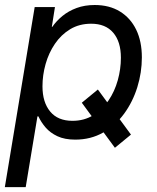

<svg xmlns="http://www.w3.org/2000/svg" viewBox="-29 -558 641 782"><path d="M369.6 -193.4 504.4 -9.8 439 43.9 304.2 -139.6ZM-9.3 204.1 112.3 -529.3H194.8L182.1 -448.7H184.1Q200.7 -472.7 225.3 -492.9Q250 -513.2 283 -525.4Q315.9 -537.6 356.9 -537.6Q416.5 -537.6 459.5 -511.2Q502.4 -484.9 525.6 -437.3Q548.8 -389.6 548.8 -324.2Q548.8 -262.7 530.3 -202.9Q511.7 -143.1 476.6 -95Q441.4 -46.9 391.1 -18.1Q340.8 10.7 277.3 10.7Q234.4 10.7 204.8 -3.2Q175.3 -17.1 156.7 -38.8Q138.2 -60.5 127.4 -84H123.5L75.7 204.1ZM266.1 -65.9Q313.5 -65.9 350.3 -88.4Q387.2 -110.8 412.6 -148.2Q438 -185.5 450.7 -231.2Q463.4 -276.9 463.4 -322.8Q463.4 -388.2 432.1 -424.8Q400.9 -461.4 342.3 -461.4Q293.9 -461.4 256.8 -439Q219.7 -416.5 194.6 -379.4Q169.4 -342.3 156.7 -297.1Q144 -252 144 -206.5Q144 -141.6 175.3 -103.8Q206.5 -65.9 266.1 -65.9Z"/></svg>

Font: Inter 24pt
Style: Italic
Weight: 400
Italic angle: -9.3988°
Designer: Rasmus Andersson
Foundry: rsms
Version: Version 4.001;git-66647c0bb